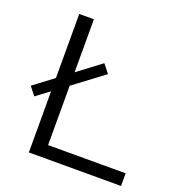

<svg xmlns="http://www.w3.org/2000/svg" viewBox="-127 -806 849 912"><g transform="rotate(20 297.0 -350.0)"><path d="M119 0V-309L52 -259L19 -301L119 -376V-700H193V-432L311 -521L345 -478L193 -364V-64H585V0Z"/></g></svg>

Font: Belfius21
Style: Regular
Weight: 400
Designer: Montserrat's base design by Julieta Ulanovsky, modified by Coast SPRL for Belfius Bank NV.
Foundry: Montserrat's base design by Julieta Ulanovsky, modified by Coast SPRL for Belfius Bank NV.
Version: Version 2.000;FEAKit 1.0